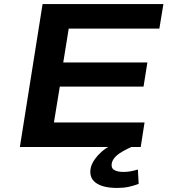

<svg xmlns="http://www.w3.org/2000/svg" viewBox="-20 -725 840 947"><path d="M78 0 190 -705H786L766 -584H319L292 -417H707L688 -298H275L246 -121H693L674 0ZM558 202Q485 202 450.5 175Q416 148 429 97Q442 58 481 23.5Q520 -11 593 -39L628 0Q608 9 587 20.5Q566 32 551.5 46Q537 60 532 77Q526 102 542 112.5Q558 123 589 123Q607 123 624 120Q641 117 660 111L664 182Q640 191 615 196.5Q590 202 558 202Z"/></svg>

Font: Nunito Sans 7pt Expanded
Style: Bold Italic
Weight: 700
Width: 7
Italic angle: -9°
Designer: Vernon Adams
Foundry: Vernon Adams
Version: Version 3.101;gftools[0.9.27]